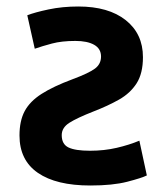

<svg xmlns="http://www.w3.org/2000/svg" viewBox="-20 -558 512 591"><path d="M258 13Q153 13 96.5 -26Q40 -65 40 -141Q40 -186 56 -216Q72 -246 108 -269Q144 -292 203 -314Q254 -333 272.5 -347Q291 -361 291 -384Q291 -408 270 -420Q249 -432 212 -432Q170 -432 140 -424Q110 -416 87 -408L64 -511Q87 -520 129.5 -529Q172 -538 221 -538Q314 -538 367 -496Q420 -454 420 -382Q420 -332 400.5 -301.5Q381 -271 346.5 -251.5Q312 -232 268 -215Q217 -195 193.5 -180Q170 -165 170 -142Q170 -114 191 -104Q212 -94 257 -94Q301 -94 339.5 -103Q378 -112 409 -125L432 -18Q416 -10 371.5 1.5Q327 13 258 13Z"/></svg>

Font: Ubuntu Sans
Style: Bold
Weight: 700
Designer: Dalton Maag Ltd
Foundry: Dalton Maag Ltd
Version: Version 1.006; ttfautohint (v1.8.4.7-5d5b)